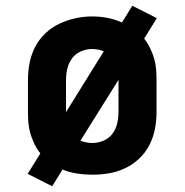

<svg xmlns="http://www.w3.org/2000/svg" viewBox="-20 -598 640 666"><path d="M161 48 76 5 120 -66Q108 -81 99.5 -98.5Q91 -116 85.5 -134.5Q80 -153 78.5 -172Q77 -191 77 -210V-320Q77 -350 82.5 -379Q88 -408 101.5 -434.5Q115 -461 137 -482Q159 -503 185.5 -515.5Q212 -528 241 -534.5Q270 -541 300 -541Q326 -541 352.5 -536Q379 -531 403 -520L439 -578L524 -535L480 -464Q492 -449 500.5 -431.5Q509 -414 514.5 -395.5Q520 -377 521.5 -358Q523 -339 523 -320V-210Q523 -180 517.5 -151Q512 -122 498.5 -95.5Q485 -69 463.5 -48.5Q442 -28 415 -15Q388 -2 359 3Q330 8 300 8Q274 8 247.5 4Q221 0 197 -10ZM209 -209 340 -420Q331 -424 320 -426Q309 -428 299 -428Q279 -428 260 -419.5Q241 -411 229.5 -395Q218 -379 213.5 -359.5Q209 -340 209 -320V-210Q209 -210 209 -209.5Q209 -209 209 -209ZM300 -102Q320 -102 339 -110Q358 -118 370 -134Q382 -150 386.5 -170Q391 -190 391 -210V-320Q391 -320 391 -320.5Q391 -321 391 -321L259 -110Q269 -106 279.5 -104Q290 -102 300 -102Z"/></svg>

Font: Iosevka Slab XBdEx
Style: Regular
Weight: 800
Width: 7
Monospace: yes
Designer: Belleve Invis
Foundry: Belleve Invis
Version: Version 11.1.0; ttfautohint (v1.8.3)